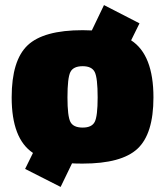

<svg xmlns="http://www.w3.org/2000/svg" viewBox="-20 -633 651 757"><path d="M530 -541 497 -474Q585 -417 585 -249Q585 -105 522 -46.5Q459 12 306 12Q277 12 264 11L219 104L79 33L110 -30Q26 -86 26 -249Q26 -395 89 -454.5Q152 -514 306 -514L342 -513L390 -613ZM306 -130Q342 -130 353.5 -152.5Q365 -175 365 -249Q365 -326 353.5 -349Q342 -372 306 -372Q269 -372 257.5 -349Q246 -326 246 -249Q246 -175 257.5 -152.5Q269 -130 306 -130Z"/></svg>

Font: Exo 2.0 Black
Style: Regular
Weight: 900
Designer: Natanael Gama
Version: Version 1.001;PS 001.001;hotconv 1.0.70;makeotf.lib2.5.58329